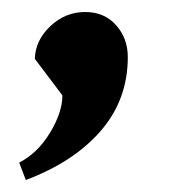

<svg xmlns="http://www.w3.org/2000/svg" viewBox="-20 -159 301 320"><path d="M12 112Q43 96 63.5 62Q84 28 84 0L38 -61Q39 -92 64 -115.5Q89 -139 122 -139Q154 -139 173.5 -117Q193 -95 193 -64Q193 7 148 59Q103 111 23 141Z"/></svg>

Font: Lemonada Light
Style: Regular
Weight: 300
Designer: Mohamed Gaber (Arabic) Eduardo Tunni (Latin)
Foundry: Kief Type Foundry
Version: Version 3.006